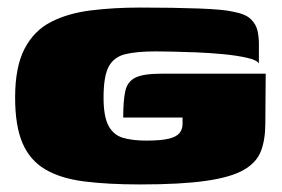

<svg xmlns="http://www.w3.org/2000/svg" viewBox="-20 -485 747 508"><path d="M351 3Q265 3 202.5 -5Q140 -13 99.5 -37Q59 -61 39.5 -106.5Q20 -152 20 -227Q20 -308 45 -356Q70 -404 115 -427Q160 -450 220.5 -457.5Q281 -465 351 -465Q440 -465 506.5 -462.5Q573 -460 597 -454Q630 -448 644 -434Q658 -420 661.5 -403Q665 -386 665 -370V-317Q660 -326 634 -332Q608 -338 572 -341.5Q536 -345 499 -346.5Q462 -348 432.5 -348.5Q403 -349 391 -349Q341 -349 311 -341.5Q281 -334 267.5 -308.5Q254 -283 254 -227Q254 -177 267 -152.5Q280 -128 305 -120.5Q330 -113 367 -113Q406 -113 426.5 -118Q447 -123 455 -133Q463 -143 463 -157Q463 -162 463 -166Q463 -170 463 -174H306Q306 -219 311.5 -244Q317 -269 338 -279.5Q359 -290 406 -290H683L682 -158Q682 -116 670.5 -85.5Q659 -55 625 -35.5Q591 -16 525 -6.5Q459 3 351 3Z"/></svg>

Font: Genos Thin Black
Style: Regular
Weight: 900
Version: Version 1.010